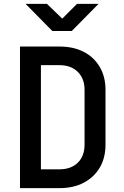

<svg xmlns="http://www.w3.org/2000/svg" viewBox="-20 -970 640 990"><path d="M83 0V-730H287Q359 -730 412 -702.5Q465 -675 494.5 -624.5Q524 -574 524 -507V-225Q524 -156 494.5 -106Q465 -56 412 -28Q359 0 287 0ZM191 -97H287Q346 -97 381 -131Q416 -165 416 -225V-507Q416 -565 381 -599.5Q346 -634 287 -634H191ZM250 -810 112 -950H222L301 -874L377 -950H488L350 -810Z"/></svg>

Font: JetBrains Mono NL SemiBold
Style: Regular
Weight: 600
Designer: Philipp Nurullin, Konstantin Bulenkov
Foundry: JetBrains
Version: Version 2.304; ttfautohint (v1.8.4.7-5d5b)